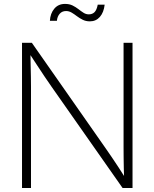

<svg xmlns="http://www.w3.org/2000/svg" viewBox="-20 -942 774 962"><path d="M90.3 0V-727.5H139.6L506.8 -202.6Q522.9 -180.2 540 -154.5Q557.1 -128.9 575.2 -101.6Q593.3 -74.2 610.8 -45.9L602.1 -42.5Q601.1 -70.3 600.3 -99.4Q599.6 -128.4 599.4 -155.8Q599.1 -183.1 599.1 -206.1V-727.5H644V0H594.2L238.8 -506.8Q221.7 -531.2 203.6 -558.1Q185.5 -585 165.5 -615.7Q145.5 -646.5 122.6 -681.2L132.3 -685.5Q132.8 -650.4 133.5 -618.4Q134.3 -586.4 134.8 -558.3Q135.3 -530.3 135.3 -507.3V0ZM430.2 -835Q410.6 -835 394.8 -842.8Q378.9 -850.6 365.5 -860.8Q352.1 -871.1 338.9 -878.9Q325.7 -886.7 311 -886.7Q291 -886.7 279.1 -873Q267.1 -859.4 265.1 -837.9H230Q231.9 -874.5 252 -898.4Q272 -922.4 305.7 -922.4Q327.6 -922.4 343.5 -914.6Q359.4 -906.7 372.6 -896.5Q385.7 -886.2 398.2 -878.2Q410.6 -870.1 424.8 -870.1Q442.9 -870.1 453.9 -881.3Q464.8 -892.6 469.7 -918.5H504.4Q500 -879.9 480.5 -857.4Q460.9 -835 430.2 -835Z"/></svg>

Font: Inter 24pt ExtraLight
Style: Regular
Weight: 250
Designer: Rasmus Andersson
Foundry: rsms
Version: Version 4.001;git-66647c0bb